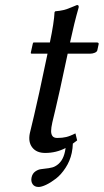

<svg xmlns="http://www.w3.org/2000/svg" viewBox="-20 -598 412 763"><path d="M133.3 145Q117.2 145 109.6 133.8Q102.1 122.6 105.5 106.9Q108.9 91.3 120.4 83.3Q131.8 75.2 144.5 74Q157.2 72.8 173.6 70.3Q189.9 67.9 198.7 63Q229.5 46.9 238.3 3.9Q240.2 -6.3 240.7 -9.8Q203.1 9.8 159.7 9.8Q125 9.8 108.2 -12Q91.3 -33.7 98.6 -68.8L115.2 -138.2Q128.9 -196.8 136.2 -231L168.9 -384.8H106Q101.6 -384.8 102.5 -389.2L110.4 -424.8Q111.3 -429.2 114.3 -429.2H178.2Q194.8 -508.3 196.8 -549.8L199.7 -553.2Q218.3 -554.7 231.7 -557.9Q245.1 -561 263.4 -568.8Q281.7 -576.7 286.1 -578.1Q294.4 -578.1 292.5 -567.9Q274.9 -506.8 258.3 -429.2H365.2Q369.1 -429.2 370.8 -427.5Q372.6 -425.8 372.1 -422.9L366.7 -397.9Q365.2 -392.1 356.7 -388.4Q348.1 -384.8 339.8 -384.8H249L218.3 -242.2Q210.4 -206.1 200.7 -165L188 -111.8Q183.1 -89.8 183.1 -77.1Q183.1 -64.5 188.7 -57.1Q194.3 -49.8 207.5 -49.8Q228 -49.8 243.2 -53.5Q258.3 -57.1 279.8 -67.9L286.6 -40L269.5 -27.3Q269 -8.8 265.1 9.8Q258.3 41.5 240.7 68.6Q223.1 95.7 202.6 111.6Q182.1 127.4 163.6 136.2Q145 145 133.3 145Z"/></svg>

Font: Linux Biolinum G
Style: Italic
Weight: 400
Italic angle: -12°
Designer: Philipp H. Poll
Foundry: Philipp H. Poll
Version: Version 0.5.1